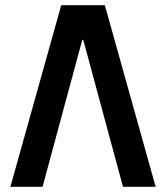

<svg xmlns="http://www.w3.org/2000/svg" viewBox="-20 -720 640 740"><path d="M384 -700H216L20 0H144L297 -566H301L454 0H580Z"/></svg>

Font: CommitMono
Style: Bold
Weight: 700
Monospace: yes
Designer: Eigil Nikolajsen
Foundry: Eigil Nikolajsen
Version: Version 1.143